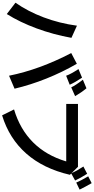

<svg xmlns="http://www.w3.org/2000/svg" viewBox="461 -1276 917 1880"><g transform="rotate(90 920.0 -335.5)"><path d="M835 -574Q813 -620 760 -688L844 -723Q885 -674 921 -612ZM721 -524Q707 -566 656 -645L740 -680Q788 -608 809 -559ZM6 -28Q91 -149 149.5 -304Q208 -459 231 -630L350 -576Q318 -399 258 -236Q198 -73 117 57ZM721 35Q661 -263 499 -574L604 -629Q687 -485 749 -330Q811 -175 848 -19Z M1767 -623Q1757 -648 1740.5 -678.5Q1724 -709 1706 -740L1773 -774Q1812 -706 1836 -656ZM1691 -561Q1631 -301 1483 -133.5Q1335 34 1109 103L1051 -14Q1245 -72 1373.5 -200.5Q1502 -329 1560 -525H997V-640H1613L1674 -578Q1653 -629 1610 -693L1681 -730Q1722 -666 1747 -612L1678 -574Z"/></g></svg>

Font: LINE Seed Sans KR Bold
Style: Regular
Weight: 700
Designer: LINE BX Design & Sandoll Inc & Dalton Maag Ltd
Foundry: Sandoll Inc.
Version: Version 1.000